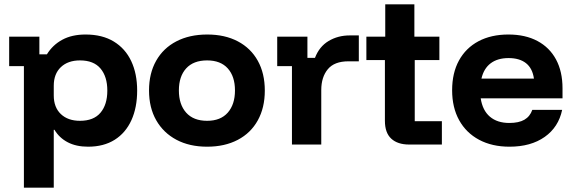

<svg xmlns="http://www.w3.org/2000/svg" viewBox="-20 -670 2655 890"><path d="M90.8 200V-363.3H22.5V-500H162.5V-418.3H197.5Q224.2 -461.7 268.8 -485.8Q313.3 -510 376.7 -510Q454.2 -510 507.5 -477.5Q560.8 -445 588.3 -386.7Q615.8 -328.3 615.8 -250Q615.8 -171.7 589.2 -112.9Q562.5 -54.2 511.7 -22.1Q460.8 10 388.3 10Q333.3 10 294.2 -10.4Q255 -30.8 232.5 -68.3H229.2V200ZM350.8 -110Q414.2 -110 445.8 -147.5Q477.5 -185 477.5 -250Q477.5 -315 445.8 -352.5Q414.2 -390 350.8 -390Q295 -390 262.1 -358.8Q229.2 -327.5 229.2 -272.5V-227.5Q229.2 -172.5 262.1 -141.2Q295 -110 350.8 -110Z M940 10Q858.3 10 797.9 -22.1Q737.5 -54.2 704.2 -112.5Q670.8 -170.8 670.8 -250.8Q670.8 -330 703.8 -388.3Q736.7 -446.7 797.5 -478.3Q858.3 -510 940.8 -510Q1022.5 -510 1082.5 -478.3Q1142.5 -446.7 1175 -388.3Q1207.5 -330 1207.5 -250Q1207.5 -170.8 1175 -112.1Q1142.5 -53.3 1082.1 -21.7Q1021.7 10 940 10ZM940 -110Q1002.5 -110 1035.8 -147.9Q1069.2 -185.8 1069.2 -250.8Q1069.2 -315.8 1035.8 -352.9Q1002.5 -390 940 -390Q876.7 -390 842.9 -352.9Q809.2 -315.8 809.2 -250.8Q809.2 -185.8 842.9 -147.9Q876.7 -110 940 -110Z M1333.3 0V-363.3H1265V-500H1405V-401.7H1440Q1460 -454.2 1503.3 -480Q1546.7 -505.8 1600.8 -505.8H1643.3V-385.8H1595Q1530 -385.8 1499.6 -349.2Q1469.2 -312.5 1469.2 -252.5V0Z M1876.7 0Q1823.3 0 1793.8 -27.1Q1764.2 -54.2 1764.2 -110V-391.7H1678.3V-500H1765.8V-650H1900.8V-500H2016.7V-391.7H1902.5V-108.3H2028.3V0Z M2341.7 10Q2260.8 10 2200.8 -22.1Q2140.8 -54.2 2108.3 -112.9Q2075.8 -171.7 2075.8 -251.7Q2075.8 -331.7 2107.5 -389.6Q2139.2 -447.5 2197.9 -478.8Q2256.7 -510 2336.7 -510Q2415 -510 2471.2 -480Q2527.5 -450 2557.5 -394.2Q2587.5 -338.3 2587.5 -260.8V-214.2H2208.3Q2216.7 -158.3 2250.8 -129.2Q2285 -100 2340.8 -100Q2385 -100 2410.8 -115Q2436.7 -130 2447.5 -160.8H2585.8Q2569.2 -80.8 2505 -35.4Q2440.8 10 2341.7 10ZM2211.7 -305.8H2455Q2448.3 -353.3 2418.3 -377.1Q2388.3 -400.8 2337.5 -400.8Q2286.7 -400.8 2254.6 -376.7Q2222.5 -352.5 2211.7 -305.8Z"/></svg>

Font: Funnel Display
Style: Bold
Weight: 700
Designer: NORD ID, Kristian Moeller
Foundry: Dicotype
Version: Version 1.000